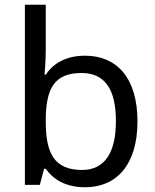

<svg xmlns="http://www.w3.org/2000/svg" viewBox="-20 -780 655 810"><path d="M173 -575V-760H85V0H148L166 -68H173C203 -25 255 10 339 10C471 10 560 -84 560 -268C560 -452 472 -545 339 -545C255 -545 203 -510 173 -465H168C170 -487 173 -530 173 -575ZM324 -472C422 -472 469 -404 469 -269C469 -136 422 -63 326 -63C208 -63 173 -135 173 -267V-271C173 -408 210 -472 324 -472Z"/></svg>

Font: Noto Sans Gurmukhi UI
Style: Regular
Weight: 400
Designer: Jelle Bosma - Monotype Design Team
Foundry: Monotype Imaging Inc.
Version: Version 2.004